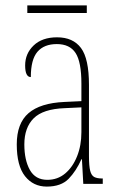

<svg xmlns="http://www.w3.org/2000/svg" viewBox="-20 -680 440 710"><path d="M153 10Q103 10 72.5 -28.5Q42 -67 42 -146Q42 -224 85.5 -261.5Q129 -299 218 -303L281 -306V-371Q281 -451 259.5 -484Q238 -517 190 -517Q143 -517 118.5 -488.5Q94 -460 94 -395Q73 -395 73 -438Q73 -482 104.5 -512Q136 -542 191 -542Q250 -542 279.5 -502.5Q309 -463 309 -366V-103Q309 -66 313.5 -48.5Q318 -31 328.5 -25.5Q339 -20 358 -20H360V0H288L283 -91H281Q262 -48 234 -19Q206 10 153 10ZM155 -15Q193 -15 221 -38.5Q249 -62 265 -102Q281 -142 281 -191V-283L219 -280Q139 -277 104.5 -242.5Q70 -208 70 -146Q70 -88 90.5 -51.5Q111 -15 155 -15ZM81 -632V-660H301V-632Z"/></svg>

Font: Noto Serif Khmer ExtraCondensed Thin
Style: Regular
Weight: 100
Width: 2
Designer: Danh Hong and the Monotype Design Team
Foundry: Monotype Imaging Inc.
Version: Version 2.004; ttfautohint (v1.8.4.7-5d5b)